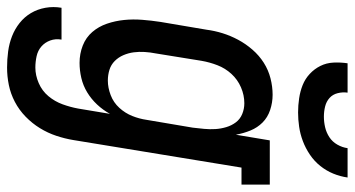

<svg xmlns="http://www.w3.org/2000/svg" viewBox="-253 -540 1003 543"><g transform="rotate(90 248.5 -268.5)"><path d="M168 213Q145 213 122.5 210Q100 207 79.5 199Q59 191 42 177.5Q25 164 14 145.5Q3 127 -1 104.5Q-5 82 -1 59H89Q86 76 91.5 91Q97 106 108.5 116Q120 126 136 129.5Q152 133 168 133Q190 133 212 123.5Q234 114 249 96Q264 78 272 56Q280 34 284 12L299 -78Q288 -58 272.5 -41.5Q257 -25 238 -13.5Q219 -2 197.5 3Q176 8 155 8Q129 8 106 -1Q83 -10 67.5 -28Q52 -46 44 -69.5Q36 -93 33.5 -118Q31 -143 33 -169Q35 -195 39 -221L61 -351Q64 -374 71 -396.5Q78 -419 89.5 -440.5Q101 -462 117.5 -481Q134 -500 154.5 -513Q175 -526 198.5 -532Q222 -538 245 -538Q267 -538 288 -531Q309 -524 323.5 -509.5Q338 -495 346 -475.5Q354 -456 358 -434L374 -530H499V-450H451L373 26Q369 50 361 74Q353 98 339.5 120Q326 142 307 160.5Q288 179 265 191Q242 203 217.5 208Q193 213 168 213ZM205 -72Q225 -72 246 -80Q267 -88 282 -104.5Q297 -121 305 -141Q313 -161 316 -182L338 -312Q340 -328 341.5 -344.5Q343 -361 342 -376.5Q341 -392 336.5 -407Q332 -422 323 -434Q314 -446 299.5 -452Q285 -458 269 -458Q246 -458 224 -448.5Q202 -439 186 -421.5Q170 -404 161.5 -382Q153 -360 149 -337L128 -207Q125 -192 124 -176Q123 -160 125 -145Q127 -130 133 -116Q139 -102 149.5 -91.5Q160 -81 174.5 -76.5Q189 -72 205 -72ZM295 -610Q275 -610 255 -613Q235 -616 217.5 -623Q200 -630 186 -643Q172 -656 163.5 -673Q155 -690 154 -710Q153 -730 156 -750H239Q237 -736 240.5 -722Q244 -708 254 -699Q264 -690 278 -686.5Q292 -683 307 -683Q322 -683 337 -686.5Q352 -690 365 -698.5Q378 -707 386 -721Q394 -735 396 -750H479Q476 -729 468 -709.5Q460 -690 446.5 -673Q433 -656 414.5 -643.5Q396 -631 376 -623.5Q356 -616 335.5 -613Q315 -610 295 -610Z"/></g></svg>

Font: Iosevka Slab Medium
Style: Italic
Weight: 500
Italic angle: -9°
Monospace: yes
Designer: Belleve Invis
Foundry: Belleve Invis
Version: Version 11.1.0; ttfautohint (v1.8.3)